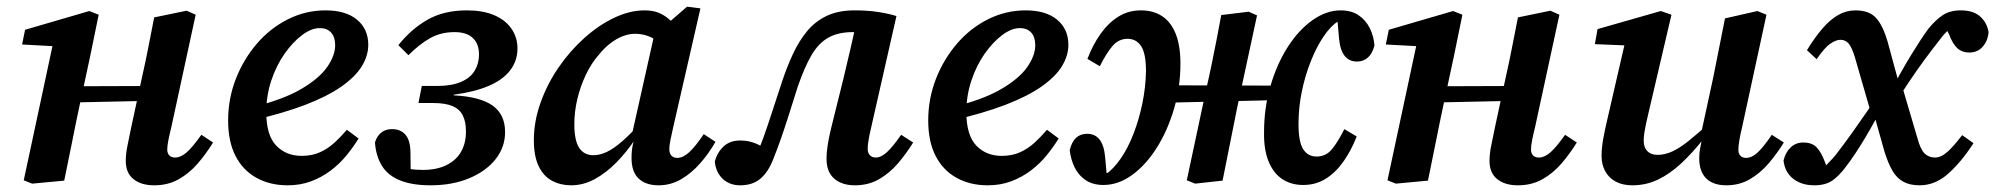

<svg xmlns="http://www.w3.org/2000/svg" viewBox="-20 -540 5965 574"><path d="M76 9 51 -1 143 -431 175 -400 46 -407 55 -451 247 -507 275 -496 250 -374 218 -225Q206 -169 195 -113Q184 -57 172 0ZM166 -233V-282L447 -283V-239ZM441 14Q402 14 379 -4.5Q356 -23 356 -59Q356 -81 361.5 -106.5Q367 -132 372 -158L405 -311Q415 -355 423.5 -399Q432 -443 441 -488L538 -508L565 -496L492 -159Q487 -139 483.5 -121.5Q480 -104 480 -93Q480 -82 486 -75.5Q492 -69 504 -69Q520 -69 537.5 -84Q555 -99 582 -137L617 -114Q596 -80 571 -51Q546 -22 514 -4Q482 14 441 14Z M840 14Q787 14 746.5 -8.5Q706 -31 684 -74Q662 -117 662 -180Q662 -245 685 -304Q708 -363 748 -409.5Q788 -456 841 -482.5Q894 -509 953 -509Q1014 -509 1047.5 -481Q1081 -453 1081 -406Q1081 -374 1062 -342.5Q1043 -311 1001 -281.5Q959 -252 892.5 -226.5Q826 -201 730 -179L728 -218Q824 -241 879 -273Q934 -305 958 -339.5Q982 -374 982 -405Q982 -429 970 -442.5Q958 -456 936 -456Q911 -456 883 -435Q855 -414 830.5 -379Q806 -344 791 -299Q776 -254 776 -205Q776 -136 805.5 -105Q835 -74 882 -74Q913 -74 937 -85Q961 -96 980.5 -114Q1000 -132 1017 -152L1052 -126Q1036 -100 1015.5 -75Q995 -50 968.5 -30Q942 -10 910 2Q878 14 840 14Z M1267 14Q1213 14 1176.5 -0.5Q1140 -15 1122 -44Q1104 -73 1101 -114Q1106 -132 1119 -143Q1132 -154 1152 -154Q1177 -154 1191.5 -138Q1206 -122 1207 -88L1208 -14L1155 -46Q1174 -39 1198 -35.5Q1222 -32 1244 -32Q1286 -32 1315 -46.5Q1344 -61 1358.5 -86.5Q1373 -112 1373 -147Q1373 -176 1363.5 -195Q1354 -214 1332.5 -223Q1311 -232 1275 -232H1231L1241 -283H1286Q1330 -283 1358 -295Q1386 -307 1399 -328.5Q1412 -350 1412 -377Q1412 -409 1393.5 -426.5Q1375 -444 1339 -444Q1298 -444 1266 -426Q1234 -408 1201 -375L1171 -405Q1209 -453 1258 -481Q1307 -509 1376 -509Q1423 -509 1456.5 -495Q1490 -481 1508.5 -455Q1527 -429 1527 -395Q1527 -358 1505 -329.5Q1483 -301 1440.5 -283Q1398 -265 1337 -257L1336 -255Q1415 -251 1452.5 -224.5Q1490 -198 1490 -145Q1490 -100 1461.5 -64Q1433 -28 1382.5 -7Q1332 14 1267 14Z M1687 14Q1656 14 1630.5 0.5Q1605 -13 1590.5 -43Q1576 -73 1576 -121Q1576 -177 1596 -233Q1616 -289 1650 -338.5Q1684 -388 1727 -426.5Q1770 -465 1816.5 -487Q1863 -509 1907 -509Q1932 -509 1950 -501.5Q1968 -494 1983.5 -479.5Q1999 -465 2015 -444L1970 -398Q1949 -418 1926.5 -428.5Q1904 -439 1879 -439Q1860 -439 1841 -431.5Q1822 -424 1804 -410Q1786 -396 1770 -376Q1748 -351 1731.5 -316.5Q1715 -282 1706 -244Q1697 -206 1697 -169Q1697 -120 1711.5 -98Q1726 -76 1754 -76Q1773 -76 1793.5 -85.5Q1814 -95 1840 -117.5Q1866 -140 1901 -179L1903 -127H1881Q1854 -86 1823 -54.5Q1792 -23 1758 -4.5Q1724 14 1687 14ZM1949 14Q1911 14 1889.5 -6Q1868 -26 1868 -68Q1868 -79 1869 -89Q1870 -99 1872 -108Q1874 -117 1876 -126L1867 -128L1940 -454L1960 -456L2034 -520L2074 -515L1992 -157Q1987 -135 1984 -120Q1981 -105 1981 -94Q1981 -82 1987 -75Q1993 -68 2005 -68Q2022 -68 2040.5 -85Q2059 -102 2084 -139L2119 -116Q2099 -81 2073 -51.5Q2047 -22 2016 -4Q1985 14 1949 14Z M2193 14Q2161 14 2140.5 -5.5Q2120 -25 2117 -57Q2124 -84 2143 -102Q2162 -120 2193 -120Q2207 -120 2218.5 -117.5Q2230 -115 2242 -110Q2254 -105 2267 -96L2283 -86L2255 -46L2236 -63Q2249 -92 2262 -128Q2275 -164 2288.5 -206Q2302 -248 2318 -296Q2333 -341 2351 -379.5Q2369 -418 2393 -447Q2417 -476 2451.5 -492.5Q2486 -509 2535 -509Q2575 -509 2606.5 -504Q2638 -499 2660 -492L2584 -157Q2579 -136 2576.5 -120.5Q2574 -105 2574 -95Q2574 -83 2580.5 -76Q2587 -69 2598 -69Q2614 -69 2631.5 -85Q2649 -101 2674 -137L2710 -114Q2689 -80 2664 -51Q2639 -22 2607.5 -4Q2576 14 2536 14Q2497 14 2474 -6Q2451 -26 2451 -65Q2451 -86 2455 -110Q2459 -134 2466 -162L2502 -307Q2512 -349 2522 -392Q2532 -435 2541 -478L2589 -437Q2576 -440 2561.5 -442Q2547 -444 2529 -444Q2486 -444 2456.5 -427.5Q2427 -411 2406 -375Q2385 -339 2365 -281Q2349 -230 2337 -192.5Q2325 -155 2314.5 -125Q2304 -95 2292 -65Q2277 -26 2253.5 -6Q2230 14 2193 14Z M2933 14Q2880 14 2839.5 -8.5Q2799 -31 2777 -74Q2755 -117 2755 -180Q2755 -245 2778 -304Q2801 -363 2841 -409.5Q2881 -456 2934 -482.5Q2987 -509 3046 -509Q3107 -509 3140.5 -481Q3174 -453 3174 -406Q3174 -374 3155 -342.5Q3136 -311 3094 -281.5Q3052 -252 2985.5 -226.5Q2919 -201 2823 -179L2821 -218Q2917 -241 2972 -273Q3027 -305 3051 -339.5Q3075 -374 3075 -405Q3075 -429 3063 -442.5Q3051 -456 3029 -456Q3004 -456 2976 -435Q2948 -414 2923.5 -379Q2899 -344 2884 -299Q2869 -254 2869 -205Q2869 -136 2898.5 -105Q2928 -74 2975 -74Q3006 -74 3030 -85Q3054 -96 3073.5 -114Q3093 -132 3110 -152L3145 -126Q3129 -100 3108.5 -75Q3088 -50 3061.5 -30Q3035 -10 3003 2Q2971 14 2933 14Z M3279 13Q3247 13 3225.5 -1.5Q3204 -16 3192.5 -40Q3181 -64 3178 -91Q3184 -116 3197 -128Q3210 -140 3230 -140Q3254 -140 3267.5 -122.5Q3281 -105 3284 -69L3289 -13L3266 -18L3296 -24L3286 -19Q3309 -35 3330.5 -66Q3352 -97 3368.5 -139.5Q3385 -182 3395 -230Q3405 -278 3406 -327Q3406 -380 3391.5 -402Q3377 -424 3351 -424Q3324 -424 3305.5 -402Q3287 -380 3268 -342L3231 -364Q3247 -406 3270 -438.5Q3293 -471 3323 -490Q3353 -509 3391 -509Q3428 -509 3454.5 -491.5Q3481 -474 3495 -438.5Q3509 -403 3509 -350Q3509 -279 3489.5 -213.5Q3470 -148 3437.5 -97Q3405 -46 3364 -16.5Q3323 13 3279 13ZM3468 -233V-285L3809 -284V-241ZM3553 9 3528 -1 3586 -273Q3596 -316 3603.5 -353.5Q3611 -391 3618 -426Q3625 -461 3631 -495L3713 -505L3738 -494L3679 -220Q3668 -165 3657 -110Q3646 -55 3635 0ZM3876 13Q3840 13 3813.5 -4.5Q3787 -22 3772.5 -57.5Q3758 -93 3759 -145Q3759 -217 3778 -282.5Q3797 -348 3829.5 -399Q3862 -450 3903.5 -479.5Q3945 -509 3988 -509Q4020 -509 4041.5 -494.5Q4063 -480 4075 -456Q4087 -432 4089 -404Q4083 -380 4069.5 -368Q4056 -356 4037 -356Q4013 -356 3999.5 -373.5Q3986 -391 3983 -427L3978 -484L3992 -478L3970 -472L3981 -477Q3958 -462 3937 -431Q3916 -400 3899 -357.5Q3882 -315 3872 -267Q3862 -219 3862 -169Q3862 -116 3876 -94Q3890 -72 3916 -72Q3944 -72 3962 -94Q3980 -116 3999 -154L4036 -132Q4020 -91 3997 -58Q3974 -25 3944 -6Q3914 13 3876 13Z M4153 9 4128 -1 4220 -431 4252 -400 4123 -407 4132 -451 4324 -507 4352 -496 4327 -374 4295 -225Q4283 -169 4272 -113Q4261 -57 4249 0ZM4243 -233V-282L4524 -283V-239ZM4518 14Q4479 14 4456 -4.5Q4433 -23 4433 -59Q4433 -81 4438.5 -106.5Q4444 -132 4449 -158L4482 -311Q4492 -355 4500.5 -399Q4509 -443 4518 -488L4615 -508L4642 -496L4569 -159Q4564 -139 4560.5 -121.5Q4557 -104 4557 -93Q4557 -82 4563 -75.5Q4569 -69 4581 -69Q4597 -69 4614.5 -84Q4632 -99 4659 -137L4694 -114Q4673 -80 4648 -51Q4623 -22 4591 -4Q4559 14 4518 14Z M4860 14Q4831 14 4810.5 3Q4790 -8 4779 -28Q4768 -48 4768 -74Q4768 -99 4773.5 -128Q4779 -157 4785 -182L4843 -434L4870 -403L4748 -408L4756 -453L4945 -507L4977 -496L4908 -201Q4904 -185 4901 -170.5Q4898 -156 4896 -143.5Q4894 -131 4894 -119Q4894 -99 4905 -88Q4916 -77 4935 -77Q4957 -77 4979 -87Q5001 -97 5028 -118.5Q5055 -140 5091 -173L5097 -125H5073Q5039 -82 5005.5 -51Q4972 -20 4936.5 -3Q4901 14 4860 14ZM5141 14Q5102 14 5081 -6.5Q5060 -27 5060 -67Q5060 -81 5062.5 -95.5Q5065 -110 5069 -129H5063L5102 -309Q5111 -353 5119.5 -397Q5128 -441 5137 -485L5234 -507L5261 -496L5188 -159Q5183 -139 5180 -121Q5177 -103 5177 -92Q5177 -81 5183 -74.5Q5189 -68 5200 -68Q5217 -68 5234 -83.5Q5251 -99 5277 -137L5313 -114Q5292 -80 5267 -51Q5242 -22 5211 -4Q5180 14 5141 14Z M5719 14Q5690 14 5670.5 3.5Q5651 -7 5638 -29Q5625 -51 5614 -86L5587 -182L5579 -183L5525 -370Q5516 -399 5506.5 -410Q5497 -421 5482 -421Q5469 -421 5452 -409.5Q5435 -398 5411 -363L5382 -390Q5406 -429 5429 -455.5Q5452 -482 5476 -495.5Q5500 -509 5527 -509Q5568 -509 5588.5 -486.5Q5609 -464 5623 -416L5654 -302L5661 -301L5712 -128Q5721 -94 5733.5 -81.5Q5746 -69 5765 -69Q5783 -69 5802 -86Q5821 -103 5846 -136L5880 -112Q5843 -55 5804 -20.5Q5765 14 5719 14ZM5312 -60Q5318 -85 5333.5 -99.5Q5349 -114 5371 -114Q5397 -114 5411 -99.5Q5425 -85 5436 -55L5449 -20L5417 -34L5434 -40Q5443 -50 5451.5 -58.5Q5460 -67 5468 -77Q5492 -108 5516 -141.5Q5540 -175 5564 -210Q5588 -245 5609 -280L5624 -252Q5586 -178 5555.5 -127Q5525 -76 5498 -41Q5478 -14 5457.5 0Q5437 14 5404 14Q5366 14 5341 -5.5Q5316 -25 5312 -60ZM5640 -222 5623 -250Q5663 -326 5694 -376.5Q5725 -427 5745 -454Q5767 -481 5788.5 -495Q5810 -509 5842 -509Q5879 -509 5899.5 -491Q5920 -473 5925 -444Q5923 -418 5907.5 -400.5Q5892 -383 5868 -383Q5845 -383 5831 -396.5Q5817 -410 5807 -437L5789 -472L5830 -459L5811 -456Q5803 -449 5794.5 -440Q5786 -431 5779 -421Q5756 -392 5732.5 -360Q5709 -328 5686 -293.5Q5663 -259 5640 -222Z"/></svg>

Font: Source Serif 4 SemiBold
Style: Italic
Weight: 600
Italic angle: -12°
Designer: Frank Grießhammer
Foundry: Adobe Systems Incorporated
Version: Version 4.004;hotconv 1.0.116;makeotfexe 2.5.65601